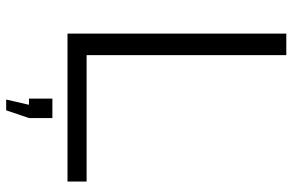

<svg xmlns="http://www.w3.org/2000/svg" viewBox="-183 -567 949 623"><g transform="rotate(90 291.5 -255.5)"><path d="M89 0V-710H159V-62H569V0ZM303 199 320 125H300V49H363V125L338 199Z"/></g></svg>

Font: Raleway Thin
Style: Regular
Weight: 400
Version: Version 4.026